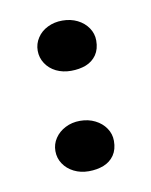

<svg xmlns="http://www.w3.org/2000/svg" viewBox="-48 -484 297 377"><g transform="rotate(-10 101.0 -296.0)"><path d="M100.4 -345.8Q84.2 -345.8 70.9 -352.2Q57.6 -358.8 50.1 -370.4Q42.5 -382 42.5 -395.9Q42.5 -409.9 50.1 -421.4Q57.6 -433 70.9 -439.5Q84.1 -446 100.2 -446Q116.9 -446 130.2 -439.4Q143.6 -432.7 151.4 -421.2Q159.2 -409.7 159.2 -395.9Q159.2 -378.9 151.4 -367.5Q143.5 -356.1 130.3 -350.9Q117 -345.8 100.4 -345.8ZM100.4 -145.6Q84.2 -145.6 70.9 -152.3Q57.6 -159 50.1 -170.4Q42.5 -181.8 42.5 -195.8Q42.5 -209.8 50.1 -221.1Q57.6 -232.5 70.9 -239.3Q84.1 -246.1 100.2 -246.1Q116.9 -246.1 130.2 -239.4Q143.6 -232.7 151.4 -221.2Q159.2 -209.8 159.2 -195.8Q159.2 -178.8 151.4 -167.4Q143.5 -156 130.3 -150.8Q117 -145.6 100.4 -145.6Z"/></g></svg>

Font: Sour Gummy Black
Style: Regular
Weight: 900
Version: Version 1.000